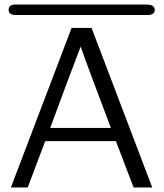

<svg xmlns="http://www.w3.org/2000/svg" viewBox="-20 -825 721 845"><path d="M48 -805H623Q661 -805 661 -782Q661 -759 630 -759H49Q18 -759 18 -782Q18 -805 48 -805ZM28 0 295 -702H383L650 0H568L490 -204H179L102 0ZM201 -262H468Q357 -555 335 -620Q276 -466 201 -262Z"/></svg>

Font: Coval
Style: ExtraLight
Weight: 250
Foundry: Context Ltd
Version: Version 001.000